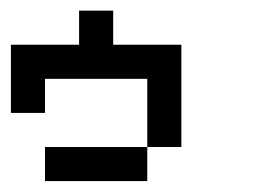

<svg xmlns="http://www.w3.org/2000/svg" viewBox="-20 -332 478 352"><path d="M250 -187.5V-250H312.5V-187.5ZM125 0V-62.5H187.5V0ZM0 -125V-187.5H62.5V-125ZM0 -187.5V-250H62.5V-187.5ZM62.5 -187.5V-250H125V-187.5ZM125 -187.5V-250H187.5V-187.5ZM187.5 -187.5V-250H250V-187.5ZM187.5 0V-62.5H250V0ZM125 -250V-312.5H187.5V-250ZM250 -125V-187.5H312.5V-125ZM250 -62.5V-125H312.5V-62.5ZM62.5 0V-62.5H125V0Z"/></svg>

Font: AprilSans
Style: Regular
Weight: 400
Designer: typesprite
Version: Version 1.001;PS 001.001;hotconv 1.0.88;makeotf.lib2.5.64775